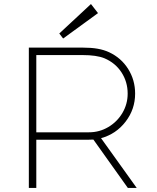

<svg xmlns="http://www.w3.org/2000/svg" viewBox="-20 -932 780 952"><path d="M431 -912 466 -867 293 -741 274 -766ZM658 0H614L443 -240L411 -239H160V0H123V-696H388Q432 -696 463.5 -690.5Q495 -685 521 -673Q581 -645 615.5 -590Q650 -535 650 -468Q650 -390 602.5 -328.5Q555 -267 481 -247ZM613 -468Q613 -526 582.5 -573Q552 -620 498 -643Q459 -659 388 -659H160V-276H421Q473 -276 517 -302Q561 -328 587 -372Q613 -416 613 -468Z"/></svg>

Font: M Major Mono Display
Style: Regular
Weight: 400
Designer: Emre Parlak
Foundry: Emre Parlak
Version: Version 2.000; ttfautohint (v1.8) -l 8 -r 50 -G 200 -x 14 -D